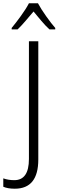

<svg xmlns="http://www.w3.org/2000/svg" viewBox="-88 -965 356 1168"><path d="M2 183Q145 183 145 5V-714H88V2Q88 131 -1 131Q-38 131 -68 120V171Q-41 183 2 183ZM143 -945H88Q71 -912 39.5 -868.5Q8 -825 -17 -795V-786H19Q42 -808 67.5 -838Q93 -868 116 -895Q139 -867 164 -837.5Q189 -808 213 -786H248V-795Q225 -821 193 -866Q161 -911 143 -945Z"/></svg>

Font: Noto Sans UI SemiCondensed Light
Style: Regular
Weight: 300
Width: 4
Designer: Monotype Design Team
Foundry: Monotype Imaging Inc.
Version: Version 1.901